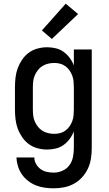

<svg xmlns="http://www.w3.org/2000/svg" viewBox="-20 -798 590 1040"><path d="M271 222Q246 222 221.5 218.5Q197 215 174.5 206Q152 197 132.5 182Q113 167 99 147Q85 127 77.5 103Q70 79 69 55H166Q166 74 175.5 90.5Q185 107 200 118Q215 129 233.5 133Q252 137 271 137Q295 137 318 127Q341 117 355.5 97.5Q370 78 375 53.5Q380 29 380 5V-87Q372 -65 357.5 -45.5Q343 -26 324 -12.5Q305 1 282 6.5Q259 12 235 12Q209 12 183 5Q157 -2 136 -17.5Q115 -33 100 -55Q85 -77 76 -101.5Q67 -126 64 -152.5Q61 -179 61 -205V-325Q61 -351 64 -377.5Q67 -404 76 -428.5Q85 -453 100 -475Q115 -497 136 -512.5Q157 -528 183 -535Q209 -542 235 -542Q259 -542 282 -536.5Q305 -531 324 -517.5Q343 -504 357.5 -484.5Q372 -465 380 -443V-530H477V5Q477 33 472.5 61.5Q468 90 456 115.5Q444 141 424.5 162.5Q405 184 380 197.5Q355 211 327 216.5Q299 222 271 222ZM274 -73Q290 -73 305.5 -77Q321 -81 334 -90.5Q347 -100 356.5 -113.5Q366 -127 371.5 -142Q377 -157 378.5 -173Q380 -189 380 -205V-325Q380 -341 378.5 -357Q377 -373 371.5 -388Q366 -403 356.5 -416.5Q347 -430 334 -439.5Q321 -449 305.5 -453Q290 -457 274 -457Q257 -457 240.5 -453Q224 -449 210 -440.5Q196 -432 185.5 -418.5Q175 -405 168.5 -390Q162 -375 160 -358.5Q158 -342 158 -325V-205Q158 -188 160 -171.5Q162 -155 168.5 -140Q175 -125 185.5 -111.5Q196 -98 210 -89.5Q224 -81 240.5 -77Q257 -73 274 -73ZM261 -587 207 -633 336 -778 403 -722Z"/></svg>

Font: Lode Dark Term
Style: Bold
Weight: 700
Monospace: yes
Designer: Belleve Invis
Foundry: Belleve Invis
Version: Version 29.2.0